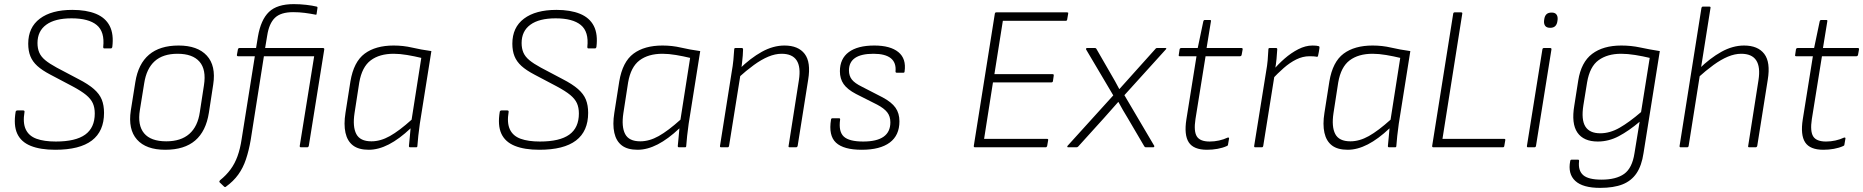

<svg xmlns="http://www.w3.org/2000/svg" viewBox="-20 -715 9044 932"><path d="M248 12Q176 12 129 -7Q82 -26 63.5 -66.5Q45 -107 56 -173Q58 -179 65 -179H92Q100 -179 99 -172Q90 -119 105 -87Q120 -55 157 -41.5Q194 -28 251 -28Q347 -28 393.5 -61.5Q440 -95 440 -164Q440 -193 430.5 -214Q421 -235 398 -254Q375 -273 332 -296L224 -353Q184 -374 161 -395Q138 -416 127.5 -442Q117 -468 117 -503Q117 -582 173.5 -624.5Q230 -667 331 -667Q399 -667 445.5 -648Q492 -629 512.5 -589Q533 -549 525 -486Q523 -480 518 -480H486Q481 -480 481 -487Q489 -561 449.5 -593.5Q410 -626 327 -626Q247 -626 204.5 -595Q162 -564 162 -506Q162 -480 170.5 -460Q179 -440 199.5 -423Q220 -406 255 -387L361 -331Q408 -307 435.5 -283Q463 -259 474 -231.5Q485 -204 485 -167Q485 -78 426 -33Q367 12 248 12Z M782 12Q689 12 645 -37.5Q601 -87 615 -179L637 -317Q651 -405 703.5 -449.5Q756 -494 847 -494Q939 -494 984 -445Q1029 -396 1015 -305L994 -168Q980 -78 927.5 -33Q875 12 782 12ZM787 -29Q858 -29 899 -65Q940 -101 950 -171L970 -301Q982 -377 948.5 -415.5Q915 -454 842 -454Q771 -454 731 -418Q691 -382 680 -311L659 -181Q647 -107 679.5 -68Q712 -29 787 -29Z M1261 -442 1197 -36Q1188 16 1174 58Q1160 100 1136.5 132.5Q1113 165 1077 191Q1073 195 1068 191L1046 170Q1044 167 1045 165Q1046 163 1048 160Q1078 136 1099 107.5Q1120 79 1133 43Q1146 7 1153 -40L1217 -442H1136Q1129 -442 1130 -449L1135 -476Q1137 -482 1143 -482H1223L1232 -537Q1246 -619 1285.5 -657Q1325 -695 1406 -695Q1436 -695 1466.5 -691.5Q1497 -688 1517 -683Q1522 -682 1521 -676L1517 -649Q1517 -642 1511 -644Q1486 -649 1459 -652.5Q1432 -656 1403 -656Q1343 -656 1314.5 -628.5Q1286 -601 1277 -542L1267 -482H1547Q1555 -482 1554 -475L1479 -7Q1477 0 1471 0H1441Q1434 0 1435 -7L1505 -442Z M1770 12Q1721 12 1693.5 -9Q1666 -30 1657 -70.5Q1648 -111 1657 -167L1681 -320Q1697 -415 1750 -454.5Q1803 -494 1891 -494Q1938 -494 1980.5 -484Q2023 -474 2074 -467L2018 -115Q2013 -81 2010.5 -55.5Q2008 -30 2006 -6Q2006 0 2000 0H1971Q1965 0 1965 -6Q1967 -26 1969 -48Q1971 -70 1973 -92Q1918 -40 1867.5 -14Q1817 12 1770 12ZM1783 -29Q1827 -29 1872.5 -54.5Q1918 -80 1978 -134L2025 -434Q1992 -442 1956.5 -448Q1921 -454 1891 -454Q1822 -454 1779.5 -422Q1737 -390 1724 -315L1701 -166Q1691 -100 1709.5 -64.5Q1728 -29 1783 -29Z M2598 12Q2526 12 2479 -7Q2432 -26 2413.5 -66.5Q2395 -107 2406 -173Q2408 -179 2415 -179H2442Q2450 -179 2449 -172Q2440 -119 2455 -87Q2470 -55 2507 -41.5Q2544 -28 2601 -28Q2697 -28 2743.5 -61.5Q2790 -95 2790 -164Q2790 -193 2780.5 -214Q2771 -235 2748 -254Q2725 -273 2682 -296L2574 -353Q2534 -374 2511 -395Q2488 -416 2477.5 -442Q2467 -468 2467 -503Q2467 -582 2523.5 -624.5Q2580 -667 2681 -667Q2749 -667 2795.5 -648Q2842 -629 2862.5 -589Q2883 -549 2875 -486Q2873 -480 2868 -480H2836Q2831 -480 2831 -487Q2839 -561 2799.5 -593.5Q2760 -626 2677 -626Q2597 -626 2554.5 -595Q2512 -564 2512 -506Q2512 -480 2520.5 -460Q2529 -440 2549.5 -423Q2570 -406 2605 -387L2711 -331Q2758 -307 2785.5 -283Q2813 -259 2824 -231.5Q2835 -204 2835 -167Q2835 -78 2776 -33Q2717 12 2598 12Z M3075 12Q3026 12 2998.5 -9Q2971 -30 2962 -70.5Q2953 -111 2962 -167L2986 -320Q3002 -415 3055 -454.5Q3108 -494 3196 -494Q3243 -494 3285.5 -484Q3328 -474 3379 -467L3323 -115Q3318 -81 3315.5 -55.5Q3313 -30 3311 -6Q3311 0 3305 0H3276Q3270 0 3270 -6Q3272 -26 3274 -48Q3276 -70 3278 -92Q3223 -40 3172.5 -14Q3122 12 3075 12ZM3088 -29Q3132 -29 3177.5 -54.5Q3223 -80 3283 -134L3330 -434Q3297 -442 3261.5 -448Q3226 -454 3196 -454Q3127 -454 3084.5 -422Q3042 -390 3029 -315L3006 -166Q2996 -100 3014.5 -64.5Q3033 -29 3088 -29Z M3813 0Q3806 0 3808 -7L3858 -326Q3878 -454 3774 -454Q3743 -454 3709.5 -440Q3676 -426 3639.5 -399.5Q3603 -373 3561 -335L3569 -380Q3623 -433 3678 -463.5Q3733 -494 3788 -494Q3855 -494 3886 -453.5Q3917 -413 3903 -328L3852 -7Q3850 0 3844 0ZM3480 0Q3474 0 3475 -7L3532 -367Q3537 -394 3540 -424Q3543 -454 3544 -476Q3544 -482 3551 -482H3581Q3586 -482 3587 -476Q3587 -463 3585.5 -445.5Q3584 -428 3582 -410Q3580 -392 3578 -376L3576 -363L3519 -7Q3518 -3 3516.5 -1.5Q3515 0 3511 0Z M4163 12Q4075 12 4038 -22.5Q4001 -57 4014 -135Q4015 -141 4021 -141H4053Q4059 -141 4058 -134Q4050 -76 4076 -52Q4102 -28 4170 -28Q4302 -28 4302 -121Q4302 -150 4287 -169.5Q4272 -189 4238 -207L4135 -259Q4093 -281 4075 -307Q4057 -333 4057 -369Q4057 -430 4100 -462Q4143 -494 4224 -494Q4302 -494 4341 -462Q4380 -430 4371 -368Q4371 -362 4365 -362H4333Q4327 -362 4327 -368Q4331 -411 4304 -432.5Q4277 -454 4220 -454Q4101 -454 4101 -373Q4101 -347 4115 -329Q4129 -311 4164 -294L4265 -242Q4308 -219 4327 -192Q4346 -165 4346 -126Q4346 -58 4299 -23Q4252 12 4163 12Z M4713 0Q4706 0 4707 -7L4809 -648Q4810 -655 4816 -655H5159Q5163 -655 5164.5 -654Q5166 -653 5165 -648L5160 -619Q5159 -614 5153 -614H4848L4807 -355H5090Q5096 -355 5095 -348L5091 -320Q5089 -315 5083 -315H4800L4757 -41H5062Q5069 -41 5068 -35L5063 -6Q5061 0 5056 0Z M5164 0Q5162 0 5161 -2.5Q5160 -5 5162 -7L5384 -252L5252 -475Q5251 -478 5252.5 -480Q5254 -482 5258 -482H5295Q5300 -482 5302 -478L5370 -360Q5382 -340 5392.5 -321Q5403 -302 5413 -283H5414Q5432 -303 5449.5 -322.5Q5467 -342 5484 -361L5589 -478Q5591 -481 5593.5 -481.5Q5596 -482 5598 -482H5636Q5641 -482 5641.5 -480Q5642 -478 5639 -475L5438 -253L5583 -7Q5584 -5 5582.5 -2.5Q5581 0 5578 0H5542Q5538 0 5535 -4L5454 -142Q5442 -161 5431 -180.5Q5420 -200 5409 -220H5408Q5390 -200 5373 -180.5Q5356 -161 5338 -141L5214 -4Q5210 0 5206 0Z M5839 12Q5774 12 5750.5 -24Q5727 -60 5739 -136L5788 -442H5707Q5700 -442 5702 -449L5706 -476Q5708 -482 5715 -482H5794L5821 -611Q5823 -618 5828 -618H5853Q5860 -618 5858 -611L5837 -482H6006Q6013 -482 6012 -475L6007 -448Q6005 -442 5999 -442H5832L5783 -137Q5774 -78 5789.5 -53Q5805 -28 5852 -28Q5875 -28 5897.5 -33Q5920 -38 5939 -47Q5947 -49 5946 -42L5941 -13Q5941 -8 5935 -6Q5915 3 5890 7.5Q5865 12 5839 12Z M6073 0Q6067 0 6068 -7L6126 -368Q6131 -395 6133.5 -422.5Q6136 -450 6137 -476Q6137 -482 6144 -482H6174Q6180 -482 6180 -476Q6179 -455 6176.5 -429Q6174 -403 6169 -375L6167 -351L6112 -7Q6111 -3 6109.5 -1.5Q6108 0 6104 0ZM6153 -328 6160 -374Q6184 -403 6215.5 -430.5Q6247 -458 6282 -476Q6317 -494 6351 -494Q6372 -494 6381 -491Q6384 -490 6384.5 -488Q6385 -486 6385 -483Q6384 -474 6382 -463.5Q6380 -453 6378 -444Q6376 -437 6369 -440Q6364 -441 6356 -441.5Q6348 -442 6336 -442Q6304 -442 6272.5 -426.5Q6241 -411 6211 -384.5Q6181 -358 6153 -328Z M6522 12Q6473 12 6445.5 -9Q6418 -30 6409 -70.5Q6400 -111 6409 -167L6433 -320Q6449 -415 6502 -454.5Q6555 -494 6643 -494Q6690 -494 6732.5 -484Q6775 -474 6826 -467L6770 -115Q6765 -81 6762.5 -55.5Q6760 -30 6758 -6Q6758 0 6752 0H6723Q6717 0 6717 -6Q6719 -26 6721 -48Q6723 -70 6725 -92Q6670 -40 6619.5 -14Q6569 12 6522 12ZM6535 -29Q6579 -29 6624.5 -54.5Q6670 -80 6730 -134L6777 -434Q6744 -442 6708.5 -448Q6673 -454 6643 -454Q6574 -454 6531.5 -422Q6489 -390 6476 -315L6453 -166Q6443 -100 6461.5 -64.5Q6480 -29 6535 -29Z M6938 0Q6931 0 6932 -7L7034 -648Q7035 -655 7041 -655H7072Q7080 -655 7078 -648L6982 -41H7281Q7288 -41 7287 -35L7282 -6Q7281 0 7275 0Z M7397 0Q7391 0 7392 -7L7467 -475Q7468 -482 7475 -482H7504Q7512 -482 7511 -475L7436 -7Q7435 0 7428 0ZM7505 -580Q7488 -580 7481 -589Q7474 -598 7475 -613L7476 -621Q7478 -637 7486.5 -645.5Q7495 -654 7512 -654Q7528 -654 7535 -645Q7542 -636 7541 -621L7540 -613Q7538 -597 7529.5 -588.5Q7521 -580 7505 -580Z M7850 -494Q7898 -494 7942 -484.5Q7986 -475 8037 -467L7958 28Q7949 89 7924 126Q7899 163 7856 180Q7813 197 7747 197Q7663 197 7626.5 163Q7590 129 7602 67Q7603 60 7609 60H7640Q7646 60 7645 68Q7640 113 7665 135Q7690 157 7754 157Q7825 157 7864 129Q7903 101 7914 29L7939 -124Q7887 -80 7838 -54Q7789 -28 7736 -28Q7667 -28 7637 -71.5Q7607 -115 7622 -203L7641 -324Q7655 -413 7708.5 -453.5Q7762 -494 7850 -494ZM7748 -68Q7795 -68 7842 -95Q7889 -122 7946 -171L7988 -434Q7955 -442 7918 -448Q7881 -454 7849 -454Q7783 -454 7740 -423Q7697 -392 7684 -315L7666 -204Q7655 -134 7675.5 -101Q7696 -68 7748 -68Z M8138 0Q8132 0 8133 -7L8239 -676Q8241 -683 8246 -683H8277Q8285 -683 8283 -676L8177 -7Q8176 0 8169 0ZM8471 0Q8464 0 8466 -7L8516 -326Q8536 -454 8432 -454Q8401 -454 8367.5 -440Q8334 -426 8297.5 -399.5Q8261 -373 8219 -335L8227 -380Q8281 -433 8336 -463.5Q8391 -494 8446 -494Q8513 -494 8544 -453.5Q8575 -413 8561 -328L8510 -7Q8508 0 8502 0Z M8831 12Q8766 12 8742.5 -24Q8719 -60 8731 -136L8780 -442H8699Q8692 -442 8694 -449L8698 -476Q8700 -482 8707 -482H8786L8813 -611Q8815 -618 8820 -618H8845Q8852 -618 8850 -611L8829 -482H8998Q9005 -482 9004 -475L8999 -448Q8997 -442 8991 -442H8824L8775 -137Q8766 -78 8781.5 -53Q8797 -28 8844 -28Q8867 -28 8889.5 -33Q8912 -38 8931 -47Q8939 -49 8938 -42L8933 -13Q8933 -8 8927 -6Q8907 3 8882 7.5Q8857 12 8831 12Z"/></svg>

Font: Sofia Sans ExtraLight
Style: Italic
Weight: 250
Italic angle: -9°
Version: Version 4.100-B